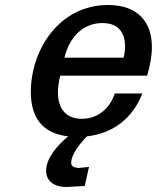

<svg xmlns="http://www.w3.org/2000/svg" viewBox="-20 -533 626 766"><path d="M103 -166C103 -66 147 -1 252 11C212 44 164 97 164 148C164 191 198 213 244 213L318 209L335 133L295 137C270 136 264 128 264 116C264 84 298 40 327 11C433 -1 510 -63 548 -160H438C419 -102 372 -59 306 -59C240 -59 211 -104 211 -164C211 -185 215 -209 220 -231H567C578 -268 586 -307 586 -346C586 -447 528 -513 411 -513C216 -513 103 -334 103 -166ZM237 -303C259 -391 315 -441 389 -441C457 -441 479 -397 479 -348C479 -334 477 -318 473 -303Z"/></svg>

Font: Perun Medium Italic
Style: Regular
Weight: 500
Italic angle: -12°
Foundry: Copyright (c) Stefan Peev, Context Ltd, 2016
Version: Version 1.026